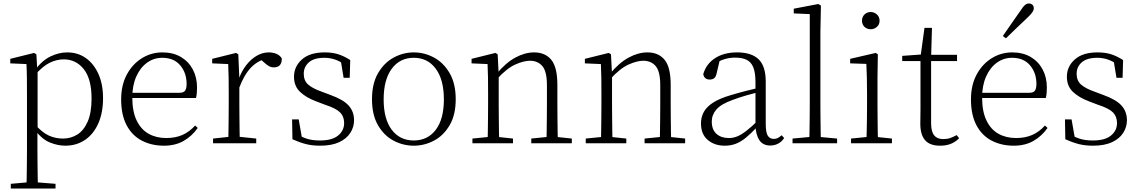

<svg xmlns="http://www.w3.org/2000/svg" viewBox="-20 -823 6545 1103"><path d="M42 260V233L154 223H175L299 233V260ZM132 260Q133 229 133.5 189.5Q134 150 134.5 108.5Q135 67 135 32V-278Q135 -330 134.5 -374Q134 -418 132 -455L39 -459V-485L176 -519L189 -511L194 -425L196 -420V-80L195 -71V32Q195 66 195.5 107.5Q196 149 196.5 189Q197 229 198 260ZM355 14Q312 14 266.5 -4.5Q221 -23 182 -75H169L181 -108Q222 -62 260 -44.5Q298 -27 342 -27Q387 -27 424 -50Q461 -73 483.5 -124Q506 -175 506 -257Q506 -369 461.5 -425.5Q417 -482 346 -482Q306 -482 265.5 -462.5Q225 -443 178 -389L169 -420H181Q221 -475 269.5 -498.5Q318 -522 366 -522Q427 -522 473 -489.5Q519 -457 545.5 -398Q572 -339 572 -259Q572 -175 544.5 -113.5Q517 -52 468 -19Q419 14 355 14Z M922 14Q851 14 795 -15Q739 -44 707.5 -103.5Q676 -163 676 -252Q676 -334 708.5 -394.5Q741 -455 795 -488.5Q849 -522 913 -522Q975 -522 1019.5 -495.5Q1064 -469 1088 -423.5Q1112 -378 1112 -320Q1112 -283 1106 -260H706V-290H1011Q1035 -290 1043.5 -302.5Q1052 -315 1052 -341Q1052 -404 1015.5 -447.5Q979 -491 912 -491Q864 -491 825 -463Q786 -435 763 -383.5Q740 -332 740 -263Q740 -183 765 -131Q790 -79 834 -54.5Q878 -30 935 -30Q988 -30 1028.5 -48Q1069 -66 1101 -102L1116 -88Q1083 -41 1035 -13.5Q987 14 922 14Z M1204 0V-27L1315 -39H1338L1452 -27V0ZM1291 0Q1292 -24 1292.5 -64.5Q1293 -105 1293.5 -149Q1294 -193 1294 -226V-281Q1294 -333 1293.5 -375.5Q1293 -418 1291 -455L1199 -459V-485L1336 -519L1349 -511L1355 -371V-370V-226Q1355 -193 1355.5 -149Q1356 -105 1356.5 -64.5Q1357 -24 1358 0ZM1354 -318 1337 -367H1351Q1367 -413 1394 -448Q1421 -483 1454.5 -502.5Q1488 -522 1524 -522Q1551 -522 1571.5 -512Q1592 -502 1599 -486Q1599 -462 1588 -449Q1577 -436 1553 -436Q1537 -436 1523.5 -444Q1510 -452 1493 -468L1470 -488H1519Q1463 -477 1423 -436Q1383 -395 1354 -318Z M1819 14Q1773 14 1736.5 4.5Q1700 -5 1660 -23L1658 -137H1696L1717 -17L1685 -18V-54Q1712 -36 1743 -26Q1774 -16 1819 -16Q1888 -16 1922.5 -44.5Q1957 -73 1957 -116Q1957 -154 1933.5 -177.5Q1910 -201 1848 -221L1798 -240Q1739 -262 1704 -295Q1669 -328 1669 -382Q1669 -441 1714.5 -481.5Q1760 -522 1845 -522Q1889 -522 1922.5 -511.5Q1956 -501 1992 -478L1989 -376H1954L1936 -485L1963 -483V-450Q1932 -472 1903 -481.5Q1874 -491 1844 -491Q1784 -491 1754.5 -465Q1725 -439 1725 -399Q1725 -360 1750 -337.5Q1775 -315 1829 -296L1877 -278Q1952 -251 1983 -216.5Q2014 -182 2014 -132Q2014 -93 1992.5 -59.5Q1971 -26 1928 -6Q1885 14 1819 14Z M2357 14Q2296 14 2241 -15Q2186 -44 2151.5 -103.5Q2117 -163 2117 -253Q2117 -343 2152 -403Q2187 -463 2242 -492.5Q2297 -522 2357 -522Q2418 -522 2473 -492.5Q2528 -463 2563 -403Q2598 -343 2598 -253Q2598 -163 2563 -103.5Q2528 -44 2473 -15Q2418 14 2357 14ZM2357 -16Q2437 -16 2483.5 -77.5Q2530 -139 2530 -252Q2530 -365 2483.5 -428Q2437 -491 2357 -491Q2277 -491 2230.5 -428Q2184 -365 2184 -252Q2184 -139 2230.5 -77.5Q2277 -16 2357 -16Z M2694 0V-27L2804 -38H2824L2927 -27V0ZM2781 0Q2782 -24 2782.5 -64.5Q2783 -105 2783.5 -149Q2784 -193 2784 -226V-281Q2784 -333 2783.5 -375.5Q2783 -418 2781 -455L2689 -459V-485L2826 -519L2839 -511L2845 -393V-392V-226Q2845 -193 2845.5 -149Q2846 -105 2846.5 -64.5Q2847 -24 2848 0ZM3032 0V-27L3141 -38H3162L3265 -27V0ZM3119 0Q3120 -24 3120.5 -64Q3121 -104 3121.5 -148Q3122 -192 3122 -226V-334Q3122 -412 3096 -443Q3070 -474 3024 -474Q2989 -474 2940.5 -452.5Q2892 -431 2834 -368L2824 -398H2832Q2886 -463 2941 -492.5Q2996 -522 3048 -522Q3112 -522 3147 -479.5Q3182 -437 3182 -335V-226Q3182 -192 3182.5 -148Q3183 -104 3183.5 -64Q3184 -24 3185 0Z M3345 0V-27L3455 -38H3475L3578 -27V0ZM3432 0Q3433 -24 3433.5 -64.5Q3434 -105 3434.5 -149Q3435 -193 3435 -226V-281Q3435 -333 3434.5 -375.5Q3434 -418 3432 -455L3340 -459V-485L3477 -519L3490 -511L3496 -393V-392V-226Q3496 -193 3496.5 -149Q3497 -105 3497.5 -64.5Q3498 -24 3499 0ZM3683 0V-27L3792 -38H3813L3916 -27V0ZM3770 0Q3771 -24 3771.5 -64Q3772 -104 3772.5 -148Q3773 -192 3773 -226V-334Q3773 -412 3747 -443Q3721 -474 3675 -474Q3640 -474 3591.5 -452.5Q3543 -431 3485 -368L3475 -398H3483Q3537 -463 3592 -492.5Q3647 -522 3699 -522Q3763 -522 3798 -479.5Q3833 -437 3833 -335V-226Q3833 -192 3833.5 -148Q3834 -104 3834.5 -64Q3835 -24 3836 0Z M4143 14Q4085 14 4046 -19Q4007 -52 4007 -114Q4007 -151 4023.5 -180.5Q4040 -210 4077.5 -234Q4115 -258 4177 -276Q4220 -289 4264.5 -300.5Q4309 -312 4349 -321V-297Q4309 -287 4267.5 -275Q4226 -263 4189 -249Q4122 -225 4095.5 -194Q4069 -163 4069 -125Q4069 -78 4096 -54Q4123 -30 4167 -30Q4192 -30 4215.5 -39.5Q4239 -49 4268.5 -72Q4298 -95 4338 -134L4344 -89H4325Q4293 -55 4265 -32Q4237 -9 4208 2.5Q4179 14 4143 14ZM4405 13Q4363 13 4342.5 -17.5Q4322 -48 4320 -102V-106V-350Q4320 -407 4307 -437.5Q4294 -468 4268 -480Q4242 -492 4202 -492Q4172 -492 4142 -483Q4112 -474 4080 -454L4116 -482L4097 -402Q4093 -382 4083 -374Q4073 -366 4057 -366Q4026 -366 4020 -397Q4037 -456 4088 -489Q4139 -522 4215 -522Q4297 -522 4338 -482.5Q4379 -443 4379 -354V-113Q4379 -61 4391 -43Q4403 -25 4425 -25Q4438 -25 4448 -30Q4458 -35 4470 -46L4485 -30Q4470 -8 4449.5 2.5Q4429 13 4405 13Z M4533 0V-27L4652 -38H4671L4789 -27V0ZM4629 0Q4630 -30 4630.5 -69Q4631 -108 4631.5 -149.5Q4632 -191 4632 -226V-742L4540 -746V-773L4681 -800L4696 -791L4693 -637V-226Q4693 -191 4693.5 -149.5Q4694 -108 4694.5 -69Q4695 -30 4696 0Z M4869 0V-27L4980 -38H4999L5104 -27V0ZM4957 0Q4958 -24 4959 -64.5Q4960 -105 4960.5 -149Q4961 -193 4961 -226V-281Q4961 -332 4960 -375Q4959 -418 4957 -456L4864 -459V-485L5011 -519L5023 -511L5021 -377V-226Q5021 -193 5021.5 -149Q5022 -105 5022.5 -64.5Q5023 -24 5024 0ZM4982 -655Q4961 -655 4946.5 -668.5Q4932 -682 4932 -704Q4932 -726 4946.5 -740Q4961 -754 4982 -754Q5002 -754 5017.5 -740Q5033 -726 5033 -704Q5033 -682 5017.5 -668.5Q5002 -655 4982 -655Z M5298 -472V-508H5478V-472ZM5381 14Q5322 14 5294.5 -17.5Q5267 -49 5267 -112Q5267 -135 5267.5 -152.5Q5268 -170 5268 -196V-472H5163V-502L5288 -511L5268 -496L5291 -663H5334L5329 -493V-481V-115Q5329 -67 5346.5 -45.5Q5364 -24 5398 -24Q5421 -24 5438.5 -30Q5456 -36 5476 -47L5490 -29Q5470 -8 5443 3Q5416 14 5381 14Z M5804 14Q5733 14 5677 -15Q5621 -44 5589.5 -103.5Q5558 -163 5558 -252Q5558 -334 5590.5 -394.5Q5623 -455 5677 -488.5Q5731 -522 5795 -522Q5857 -522 5901.5 -495.5Q5946 -469 5970 -423.5Q5994 -378 5994 -320Q5994 -283 5988 -260H5588V-290H5893Q5917 -290 5925.5 -302.5Q5934 -315 5934 -341Q5934 -404 5897.5 -447.5Q5861 -491 5794 -491Q5746 -491 5707 -463Q5668 -435 5645 -383.5Q5622 -332 5622 -263Q5622 -183 5647 -131Q5672 -79 5716 -54.5Q5760 -30 5817 -30Q5870 -30 5910.5 -48Q5951 -66 5983 -102L5998 -88Q5965 -41 5917 -13.5Q5869 14 5804 14ZM5741 -616Q5768 -655 5794 -692.5Q5820 -730 5844 -764Q5858 -786 5868.5 -794.5Q5879 -803 5891 -803Q5902 -803 5910.5 -796Q5919 -789 5919 -775Q5919 -765 5911 -753Q5903 -741 5883 -722Q5855 -696 5823.5 -665.5Q5792 -635 5759 -603Z M6259 14Q6213 14 6176.5 4.5Q6140 -5 6100 -23L6098 -137H6136L6157 -17L6125 -18V-54Q6152 -36 6183 -26Q6214 -16 6259 -16Q6328 -16 6362.5 -44.5Q6397 -73 6397 -116Q6397 -154 6373.5 -177.5Q6350 -201 6288 -221L6238 -240Q6179 -262 6144 -295Q6109 -328 6109 -382Q6109 -441 6154.5 -481.5Q6200 -522 6285 -522Q6329 -522 6362.5 -511.5Q6396 -501 6432 -478L6429 -376H6394L6376 -485L6403 -483V-450Q6372 -472 6343 -481.5Q6314 -491 6284 -491Q6224 -491 6194.5 -465Q6165 -439 6165 -399Q6165 -360 6190 -337.5Q6215 -315 6269 -296L6317 -278Q6392 -251 6423 -216.5Q6454 -182 6454 -132Q6454 -93 6432.5 -59.5Q6411 -26 6368 -6Q6325 14 6259 14Z"/></svg>

Font: Noto Serif KR ExtraLight
Style: Regular
Weight: 200
Designer: Ryoko NISHIZUKA 西塚涼子 (kana & ideographs); Frank Grießhammer (Latin, Greek & Cyrillic); Wenlong ZHANG 张文龙 (bopomofo); San
Foundry: Adobe
Version: Version 2.002-H1;hotconv 1.1.0;makeotfexe 2.6.0